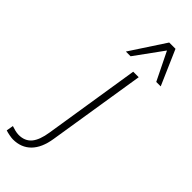

<svg xmlns="http://www.w3.org/2000/svg" viewBox="-433 -784 1037 1037"><g transform="rotate(45 86.0 -265.5)"><path d="M-66 218Q-76 218 -94.5 214.5Q-113 211 -124 207L-117 167Q-106 171 -90 175Q-74 179 -61 179Q-14 179 12 148Q38 117 48 51L135 -500H177L88 60Q76 138 36.5 178Q-3 218 -66 218ZM30 -549 161 -749H209L296 -549H262L183 -710L66 -549Z"/></g></svg>

Font: Mulish ExtraLight ExtraLight
Style: Italic
Weight: 250
Italic angle: -9°
Version: Version 3.603